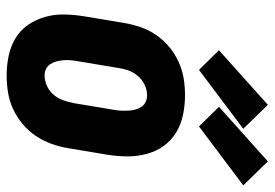

<svg xmlns="http://www.w3.org/2000/svg" viewBox="-144 -673 825 577"><g transform="rotate(90 268.5 -384.5)"><path d="M207 8Q177 8 148 2Q119 -4 95 -18.5Q71 -33 55 -56Q39 -79 31 -107Q23 -135 23.5 -164.5Q24 -194 29 -225L49 -345Q53 -369 61.5 -394Q70 -419 85 -441Q100 -463 121 -480.5Q142 -498 166.5 -509Q191 -520 216 -524Q241 -528 266 -528Q296 -528 325 -522Q354 -516 378 -501.5Q402 -487 418.5 -464Q435 -441 442.5 -413Q450 -385 450 -355.5Q450 -326 445 -295L425 -175Q421 -151 412 -126Q403 -101 388 -79Q373 -57 352 -39.5Q331 -22 307 -11Q283 0 257.5 4Q232 8 207 8ZM207 -106Q223 -106 239 -113.5Q255 -121 265.5 -134Q276 -147 281.5 -162.5Q287 -178 290 -194L310 -314Q312 -325 312.5 -336Q313 -347 312.5 -357.5Q312 -368 309.5 -378Q307 -388 301.5 -396.5Q296 -405 286.5 -409.5Q277 -414 266 -414Q250 -414 234.5 -406.5Q219 -399 208 -386Q197 -373 191.5 -357.5Q186 -342 184 -326L164 -206Q162 -195 161 -184Q160 -173 161 -162.5Q162 -152 164.5 -142Q167 -132 172.5 -123.5Q178 -115 187 -110.5Q196 -106 207 -106ZM360 -570 301 -630 465 -777 537 -703ZM190 -570 131 -630 295 -777 367 -703Z"/></g></svg>

Font: Iosevka Term Curly Heavy
Style: Italic
Weight: 900
Italic angle: -9°
Designer: Belleve Invis
Foundry: Belleve Invis
Version: Version 32.3.0